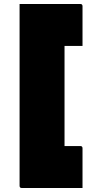

<svg xmlns="http://www.w3.org/2000/svg" viewBox="-20 -780 490 961"><path d="M393 161H89Q78 161 78 150V-760H382Q393 -760 393 -749V-550H303V-49H382Q393 -49 393 -38Z"/></svg>

Font: Recursive Sn Lnr St XBk
Style: Regular
Weight: 1000
Version: Version 1.079;hotconv 1.0.112;makeotfexe 2.5.65598; ttfautoh